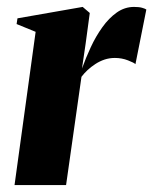

<svg xmlns="http://www.w3.org/2000/svg" viewBox="-20 -535 443 555"><path d="M22 0 83 -443 28 -465.5 30.5 -482 219 -515 239.5 -497.5 227.5 -408.5 217 -337Q228 -367.5 242.5 -398.8Q257 -430 275.8 -456.2Q294.5 -482.5 317.5 -498.8Q340.5 -515 367.5 -515Q382 -515 390.8 -512.5Q399.5 -510 403 -507.5L371.5 -349.5Q368 -353.5 350 -360.5Q332 -367.5 312 -367.5Q296.5 -367.5 282.2 -362.8Q268 -358 255.8 -350Q243.5 -342 233.2 -332.5Q223 -323 215.5 -313L171 0Z"/></svg>

Font: Merriweather 144pt ExtraBold
Style: Italic
Weight: 800
Italic angle: -7.8°
Version: Version 2.101